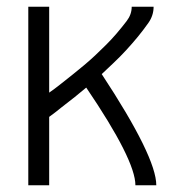

<svg xmlns="http://www.w3.org/2000/svg" viewBox="-20 -550 540 570"><path d="M64 0V-530H126V-275Q142 -286 157 -298Q175 -312 193 -326.5Q211 -341 228.5 -355.5Q246 -370 262.5 -385.5Q279 -401 295.5 -417.5Q312 -434 326.5 -451Q341 -468 356 -487.5Q371 -507 371 -530H436Q436 -504 420.5 -482Q405 -460 388.5 -440Q372 -420 354.5 -401Q337 -382 318 -364Q300 -347 282 -330Q444 -84 444 0H382Q382 -75 236 -290Q219 -276 202 -262Q182 -246 161 -230Q144 -216 126 -203V0Z"/></svg>

Font: Iosevka SS01 Light
Style: Regular
Weight: 300
Monospace: yes
Designer: Belleve Invis
Foundry: Belleve Invis
Version: 2.3.3; ttfautohint (v1.8.3)